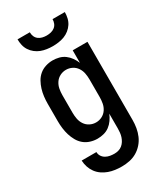

<svg xmlns="http://www.w3.org/2000/svg" viewBox="-235 -828 969 1139"><g transform="rotate(-30 250.0 -258.5)"><path d="M248 223Q225 223 202.5 220Q180 217 159 209.5Q138 202 119 189Q100 176 86.5 157.5Q73 139 66 117.5Q59 96 58 73H159Q159 89 167.5 102Q176 115 189.5 122.5Q203 130 218 132.5Q233 135 248 135Q262 135 276 131Q290 127 301 118Q312 109 319.5 97Q327 85 331.5 71.5Q336 58 337.5 43.5Q339 29 339 15V-86Q331 -66 318 -47.5Q305 -29 287.5 -16Q270 -3 248.5 2.5Q227 8 205 8Q181 8 157 0.5Q133 -7 114.5 -22.5Q96 -38 84 -59.5Q72 -81 65 -104Q58 -127 55 -151.5Q52 -176 52 -200V-320Q52 -344 55 -368.5Q58 -393 65 -416Q72 -439 84 -460.5Q96 -482 114.5 -497.5Q133 -513 157 -520.5Q181 -528 205 -528Q227 -528 248.5 -522.5Q270 -517 287.5 -504Q305 -491 318 -472.5Q331 -454 339 -434V-520H440V15Q440 42 435.5 68.5Q431 95 420.5 119.5Q410 144 392 164.5Q374 185 351 198.5Q328 212 301.5 217.5Q275 223 248 223ZM246 -80Q268 -80 287.5 -90Q307 -100 319 -118Q331 -136 335 -157Q339 -178 339 -200V-320Q339 -342 335 -363Q331 -384 319 -402Q307 -420 287.5 -430Q268 -440 246 -440Q224 -440 204.5 -430Q185 -420 173 -402Q161 -384 157 -363Q153 -342 153 -320V-200Q153 -178 157 -157Q161 -136 173 -118Q185 -100 204.5 -90Q224 -80 246 -80ZM250 -600Q230 -600 209.5 -603Q189 -606 170.5 -613Q152 -620 135.5 -633Q119 -646 108 -663Q97 -680 92.5 -700Q88 -720 88 -740H172Q172 -725 177.5 -711.5Q183 -698 194.5 -689Q206 -680 220.5 -676.5Q235 -673 250 -673Q265 -673 279.5 -676.5Q294 -680 305.5 -689Q317 -698 322.5 -711.5Q328 -725 328 -740H412Q412 -720 407.5 -700Q403 -680 392 -663Q381 -646 364.5 -633Q348 -620 329.5 -613Q311 -606 290.5 -603Q270 -600 250 -600Z"/></g></svg>

Font: Iosevka Term Semibold
Style: Regular
Weight: 600
Monospace: yes
Designer: Belleve Invis
Foundry: Belleve Invis
Version: Version 31.4.0